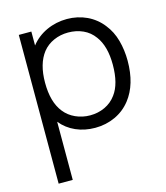

<svg xmlns="http://www.w3.org/2000/svg" viewBox="-121 -670 876 1013"><g transform="rotate(-15 317.0 -164.0)"><path d="M592.5 -282.5Q592.5 -153.5 531 -75Q496.5 -31 446 -7.8Q395.5 15.5 336.5 15.5Q279 15.5 231 -5.8Q183 -27 150 -67.5V250H73V-562.5H141.5V-486.5Q175.5 -530 227.5 -554Q280 -578 339.5 -578Q368 -578 395.5 -572Q423 -566 447.5 -554.5Q472 -543 493.2 -526Q514.5 -509 531 -487.5Q563.5 -447 578 -393.8Q592.5 -340.5 592.5 -282.5ZM511.5 -282.5Q511.5 -384 469 -440.5Q445 -474 408 -490.8Q371 -507.5 327 -507.5Q284.5 -507.5 248 -491.2Q211.5 -475 187.5 -445Q141.5 -386 141.5 -282.5Q141.5 -176.5 187.5 -119Q211.5 -88.5 248.5 -71.8Q285.5 -55 328 -55Q371.5 -55 408.8 -72.5Q446 -90 470 -123Q511.5 -178 511.5 -282.5Z"/></g></svg>

Font: Russisch Sans
Style: Regular
Weight: 400
Designer: Michael Sharanda (font) & Cristiano Sobral (main changes)
Foundry: Michael Sharanda
Version: Version 2.00;October 25, 2020;FontCreator 13.0.0.2681 64-bit